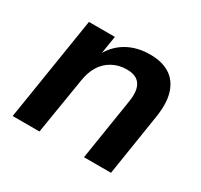

<svg xmlns="http://www.w3.org/2000/svg" viewBox="-112 -645 824 788"><g transform="rotate(30 299.5 -250.5)"><path d="M29 0 107 -491H230L214 -392H208Q235 -446 282.5 -473.5Q330 -501 392 -501Q448 -501 484.5 -478.5Q521 -456 536.5 -410Q552 -364 541 -293L495 0H367L413 -291Q419 -327 413 -351Q407 -375 389.5 -387.5Q372 -400 340 -400Q302 -400 271.5 -383Q241 -366 223 -336Q205 -306 199 -264L156 0Z"/></g></svg>

Font: Nunito Sans 11pt
Style: Bold Italic
Weight: 700
Italic angle: -9°
Version: Version 3.101;gftools[0.9.27]